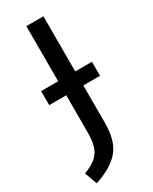

<svg xmlns="http://www.w3.org/2000/svg" viewBox="-213 -739 739 926"><g transform="rotate(-30 156.5 -276.0)"><path d="M303 -304H210V-96Q210 6 165.5 57Q121 108 30 137L5 68Q51 50 74 29Q97 8 106 -22Q115 -52 115 -100V-304H20V-382H115V-689H210V-382H303Z"/></g></svg>

Font: Fira Sans
Style: Regular
Weight: 400
Designer: bBox Type GmbH & Carrois Corporate GbR & Edenspiekermann AG
Foundry: bBox Type GmbH & Carrois Corporate GbR & Edenspiekermann AG
Version: Version 4.301